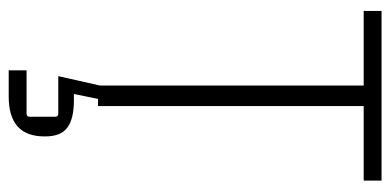

<svg xmlns="http://www.w3.org/2000/svg" viewBox="-242 -432 875 430"><g transform="rotate(90 195.0 -217.5)"><path d="M218 0H202L191 54H206Q246 54 266 68.5Q286 83 286 118V120Q286 200 197 200H138V160H235Q242 160 242 153V96Q242 89 235 89H151L172 -4V-595H5V-635H385V-595H218Z"/></g></svg>

Font: Gemunu Libre ExtraLight
Style: Regular
Weight: 200
Designer: Puspanada Ekanayake, Sola Matas, Pathum Egodawatta, Kosala Senevirathne
Foundry: mooniak
Version: Version 1.100